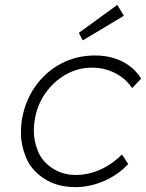

<svg xmlns="http://www.w3.org/2000/svg" viewBox="-20 -759 600 789"><path d="M290 10Q215 10 161.5 -25Q108 -60 87 -111.5Q66 -163 66 -214Q66 -237 69 -261Q81 -340 123 -401Q165 -462 229 -496.5Q293 -531 370 -531Q434 -531 483 -506Q532 -481 560 -436L523 -397Q505 -424 479.5 -442.5Q454 -461 423.5 -471Q393 -481 359 -481Q300 -481 250 -452.5Q200 -424 165.5 -374.5Q131 -325 122 -261Q119 -241 119 -222Q119 -181 135.5 -139Q152 -97 194 -68.5Q236 -40 293 -40Q326 -40 359.5 -50Q393 -60 423.5 -78.5Q454 -97 481 -124L507 -85Q465 -40 407 -15Q349 10 290 10ZM320 -593 304 -624 462 -739 489 -694Z"/></svg>

Font: Lexend ExtLt
Style: Italic
Weight: 250
Italic angle: -8.13011°
Designer: Bonnie Shaver-Troup, Thomas Jockin
Foundry: Lexend
Version: Version 1.007